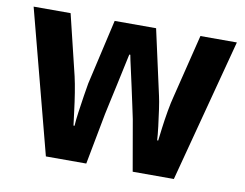

<svg xmlns="http://www.w3.org/2000/svg" viewBox="-65 -634 920 721"><g transform="rotate(10 395.5 -273.0)"><path d="M448 -195Q445 -210 438 -242Q431 -274 423 -311.5Q415 -349 407.5 -381.5Q400 -414 397 -431H393Q389 -413 382 -380Q375 -347 367 -310Q359 -273 352 -241.5Q345 -210 342 -195L305 0H151L8 -546H149L205 -315Q211 -289 216.5 -254.5Q222 -220 226 -187Q230 -154 233 -132H237Q238 -152 242.5 -184.5Q247 -217 252 -248.5Q257 -280 260 -297L317 -546H475L530 -297Q534 -280 538.5 -248.5Q543 -217 547 -184.5Q551 -152 552 -132H556Q558 -149 562 -180.5Q566 -212 572 -246.5Q578 -281 585 -307L644 -546H783L639 0H482Z"/></g></svg>

Font: Noto Sans Sinhala SemiCondensed
Style: Bold
Weight: 700
Width: 4
Designer: Jelle Bosma - Monotype Design Team
Foundry: Monotype Imaging Inc.
Version: Version 2.006; ttfautohint (v1.8.4.7-5d5b)